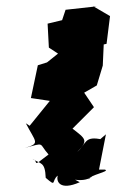

<svg xmlns="http://www.w3.org/2000/svg" viewBox="-20 -565 376 609"><path d="M218 5C272 13 283 -22 261 4C263 -10 331 -21 313 -27H294L316 -139L266 -96L306 -122C246 -136 255 -109 225 -83C262 -120 251 -125 210 -157L278 -225C268 -240 257 -256 247 -271L287 -294L306 -357L309 -424L318 -426L329 -514L276 -545H288L188 -534L177 -501L131 -490L135 -414L164 -395L129 -367L100 -358L78 -254L138 -245L74 -166L62 -174C92 -115 110 -110 59 -96C125 -113 101 -112 134 -75C76 -30 106 -53 83 -61C109 -44 123 -53 125 -1C161 30 142 9 163 -8C158 10 169 41 233 13Z"/></svg>

Font: Asimov Aggro
Style: It
Weight: 500
Designer: Google
Version: Version 2.000980; 2014